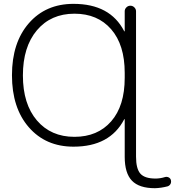

<svg xmlns="http://www.w3.org/2000/svg" viewBox="-20 -784 921 1011"><path d="M636.7 -374V-400.4Q636.7 -547.9 565.4 -629.9Q494.1 -711.9 372.1 -711.9Q248 -711.9 174.3 -624.5Q100.6 -537.1 100.6 -386.7Q100.6 -236.3 174.3 -149.9Q248 -63.5 372.1 -63.5Q494.1 -63.5 565.4 -145Q636.7 -226.6 636.7 -374ZM636.7 -154.3Q636.7 -156.2 635.3 -156.7Q633.8 -157.2 633.8 -155.3Q558.6 -11.7 367.2 -11.7Q220.7 -11.7 131.8 -113.8Q43 -215.8 43 -387.7Q43 -559.6 131.8 -661.6Q220.7 -763.7 367.2 -763.7Q559.6 -763.7 633.8 -620.1Q633.8 -618.2 635.3 -618.7Q636.7 -619.1 636.7 -621.1V-724.6Q636.7 -736.3 645.5 -745.1Q654.3 -753.9 666.5 -753.9Q678.7 -753.9 687.5 -745.1Q696.3 -736.3 696.3 -724.6V41Q696.3 104.5 719.2 130.4Q742.2 156.2 798.8 156.2Q823.2 156.2 848.6 148.4Q858.4 145.5 867.7 149.9Q877 154.3 879.9 164.1Q880.9 168 880.9 171.9Q880.9 178.7 877.9 184.6Q872.1 194.3 862.3 197.3Q828.1 206.1 795.9 207Q712.9 207 674.8 167.5Q636.7 127.9 636.7 42Z"/></svg>

Font: irohamaru Light
Style: Regular
Weight: 200
Designer: [Source Han Sans]
Ryoko NISHIZUKA  (kana & ideographs); Paul D. Hunt (Latin, Greek & Cyrillic); Wenlong ZHANG  (bopomofo
Version: Version 1.01